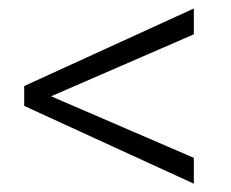

<svg xmlns="http://www.w3.org/2000/svg" viewBox="-20 -549 551 457"><path d="M101.6 -319.8 441.4 -173.3V-111.8L37.6 -296.9V-344.2L441.4 -528.8V-467.3Z"/></svg>

Font: Vazir Thin UI
Style: Thin-UI
Weight: 100
Designer: Saber Rastikerdar
Foundry: Saber Rastikerdar
Version: Version 30.0.0